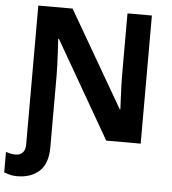

<svg xmlns="http://www.w3.org/2000/svg" viewBox="-80 -770 954 1066"><g transform="rotate(5 397.5 -237.0)"><path d="M55 240Q30 240 11.5 234.5Q-7 229 -18 225V111Q-10 114 5 117.5Q20 121 37 121Q60 121 75 106Q90 91 90 61V-714H281L591 -179H594Q593 -207 591 -243.5Q589 -280 588 -316Q587 -352 587 -376V-714H723V0H531L220 -540H216Q218 -512 220 -474.5Q222 -437 223.5 -400Q225 -363 225 -336V64Q225 156 178 198Q131 240 55 240Z"/></g></svg>

Font: Noto IKEA Latin
Style: Bold
Weight: 700
Designer: Monotype Design Team
Foundry: Monotype Imaging Inc.
Version: Version 1.0